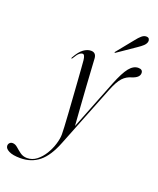

<svg xmlns="http://www.w3.org/2000/svg" viewBox="-290 -706 864 1047"><g transform="rotate(20 142.5 -183.0)"><path d="M290 -309Q317.5 -378 341.2 -407.5Q365 -437 393 -437Q419 -437 419 -415.5Q419 -390 379 -376.5Q348 -368.5 326.8 -346Q305.5 -323.5 284 -269L142 89Q109 173.5 63.8 209.8Q18.5 246 -44.5 246Q-88.5 246 -111.2 234.2Q-134 222.5 -134 206.5Q-134 196.5 -127.5 189.8Q-121 183 -110.5 183Q-95.5 183 -81.5 195.5Q-67.5 208 -50.5 220.5Q-33.5 233 -10 233Q20 233 44.8 213.8Q69.5 194.5 87.5 165Q105.5 135.5 115.2 103.5Q125 71.5 125 46.5Q125 35 123.5 3.2Q122 -28.5 119 -72Q116 -115.5 112.8 -163Q109.5 -210.5 106.5 -254.2Q103.5 -298 101 -330Q98.5 -362 97.5 -373.5Q94 -405.5 81.5 -405.5Q72 -405.5 61.8 -396.5Q51.5 -387.5 38.5 -365Q35.5 -359.5 33 -360Q29.5 -361 33 -366.5Q54.5 -405 76 -420.8Q97.5 -436.5 119 -436.5Q149 -436.5 151 -402.5Q152 -387.5 154.5 -344Q157 -300.5 160.8 -242.8Q164.5 -185 168.8 -126Q173 -67 176.5 -20.5ZM321 -571Q336 -590.5 349 -601.5Q362 -612.5 375 -612.5Q388 -612.5 392.2 -604.8Q396.5 -597 394.5 -588Q391 -575 379.2 -564.2Q367.5 -553.5 351 -542.5L247.5 -471.5Q243.5 -469 242 -471Q241 -472.5 244 -476Z"/></g></svg>

Font: Fraunces 144pt Light
Style: Italic
Weight: 300
Italic angle: -16°
Version: Version 1.000;[0bf87f6ff]